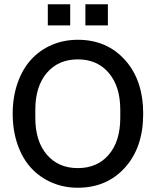

<svg xmlns="http://www.w3.org/2000/svg" viewBox="-20 -878 740 908"><path d="M348.1 9.8Q281.2 9.8 224.4 -14.9Q167.5 -39.6 126.7 -84.2Q85.9 -128.9 63 -194.8Q40 -260.7 40 -339.8Q40 -418.9 63 -484.9Q85.9 -550.8 126.7 -595.7Q167.5 -640.6 224.4 -665.3Q281.2 -689.9 348.1 -689.9Q484.9 -689.9 571 -594.5Q657.2 -499 657.2 -339.8Q657.2 -180.7 571 -85.4Q484.9 9.8 348.1 9.8ZM147 -320.8Q147 -210.4 201.4 -146.7Q255.9 -83 348.1 -83Q440.4 -83 494.6 -146.7Q548.8 -210.4 548.8 -320.8V-358.9Q548.8 -469.2 494.4 -533.2Q439.9 -597.2 348.1 -597.2Q255.9 -597.2 201.4 -533.2Q147 -469.2 147 -358.9ZM206.1 -757.8V-857.9H312V-757.8ZM383.8 -757.8V-857.9H490.2V-757.8Z"/></svg>

Font: TASA Orbiter Deck Medium
Style: Regular
Weight: 500
Designer: Weizhong Zhang
Version: Version 1.000;Glyphs 3.1.2 (3151)